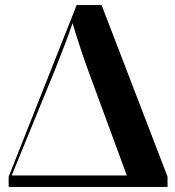

<svg xmlns="http://www.w3.org/2000/svg" viewBox="-20 -734 688 754"><path d="M14 0H638V-40L379 -714H281L14 -40ZM26 -45 198 -465C217 -513 249 -595 265 -643C280 -592 308 -506 326 -458L478 -45Z"/></svg>

Font: Noto Serif Display
Style: Bold
Weight: 700
Designer: Monotype Design Team
Foundry: Monotype Imaging Inc.
Version: Version 2.009